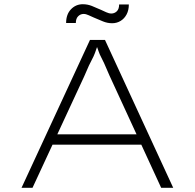

<svg xmlns="http://www.w3.org/2000/svg" viewBox="-20 -889 921 909"><path d="M82 0 406 -700H477L800 0H743L498 -532Q482 -570 473 -589.5Q464 -609 458 -620Q452 -631 447 -645.5Q442 -660 432 -687L447 -688Q436 -655 429.5 -638Q423 -621 416 -608.5Q409 -596 401 -578.5Q393 -561 378 -526L134 0ZM210 -204 231 -253H653L666 -204ZM511 -779Q489 -779 468 -787.5Q447 -796 424 -806Q412 -811 399.5 -817Q387 -823 376 -823Q361 -823 350 -812Q339 -801 339 -780H293Q293 -821 316 -845Q339 -869 372 -869Q394 -869 414.5 -861Q435 -853 459 -842Q470 -837 483 -831Q496 -825 507 -825Q522 -825 533 -835.5Q544 -846 544 -868H590Q590 -841 579.5 -821Q569 -801 551 -790Q533 -779 511 -779Z"/></svg>

Font: Lexend Tera ExtraLight
Style: Regular
Weight: 250
Designer: Bonnie Shaver-Troup, Thomas Jockin
Foundry: Lexend
Version: Version 1.007